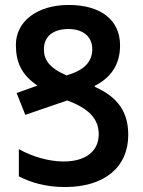

<svg xmlns="http://www.w3.org/2000/svg" viewBox="-20 -744 578 774"><path d="M497 -200C497 -291 457 -352 362 -394V-398C425 -430 464 -481 464 -561C464 -663 387 -724 257 -724C130 -724 44 -658 44 -563C44 -493 67 -442 131 -399L47 -369L82 -281L251 -339C338 -307 378 -265 378 -203C378 -137 329 -93 236 -93C179 -93 110 -112 56 -143V-33C105 -8 165 10 242 10C402 10 497 -71 497 -200ZM157 -546C157 -596 193 -627 256 -627C314 -627 352 -597 352 -546C352 -496 320 -465 269 -447L248 -440C176 -472 157 -504 157 -546Z"/></svg>

Font: Noto Sans Armenian Condensed SemiBold
Style: Regular
Weight: 600
Width: 3
Designer: Monotype Design Team
Foundry: Monotype Imaging Inc.
Version: Version 2.008